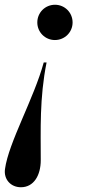

<svg xmlns="http://www.w3.org/2000/svg" viewBox="-20 -550 358 808"><path d="M285.5 -455.5C285.5 -497 252.5 -530 211.5 -530C170 -530 137 -497 137 -455.5C137 -414.5 170 -381.5 211 -381.5C252.5 -381.5 285.5 -414.5 285.5 -455.5ZM1 161.5C-5 205 25.5 238 68 238C122.5 238 151.5 187.5 151.5 124C151.5 -2 146 -137 176 -287H164C122.5 -134.5 16 50 1 161.5Z"/></svg>

Font: Bodoni* 16pt Medium
Style: Italic
Weight: 500
Italic angle: -13°
Version: Version 2.3